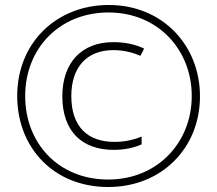

<svg xmlns="http://www.w3.org/2000/svg" viewBox="-20 -742 871 770"><path d="M414 8C628 8 782 -148 782 -356C782 -559 633 -722 416 -722C209 -722 49 -573 49 -357C49 -151 194 8 414 8ZM414 -22C214 -22 81 -168 81 -357C81 -549 220 -692 415 -692C613 -692 749 -543 749 -357C749 -171 612 -22 414 -22ZM436 -141C477 -141 514 -148 548 -163V-194C509 -179 476 -173 439 -173C331 -173 266 -234 266 -357C266 -472 328 -541 434 -541C475 -541 512 -532 543 -518L558 -547C523 -564 482 -573 434 -573C306 -573 230 -489 230 -356C230 -215 309 -141 436 -141Z"/></svg>

Font: Noto Sans Hebrew Condensed ExtraLight
Style: Regular
Weight: 200
Width: 3
Designer: Monotype Design Team
Foundry: Monotype Imaging Inc.
Version: Version 2.004